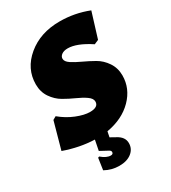

<svg xmlns="http://www.w3.org/2000/svg" viewBox="-211 -763 954 1074"><g transform="rotate(-30 266.0 -225.5)"><path d="M350 -659Q446 -659 535 -624L485 -462L457 -450Q372 -506 314 -506Q289 -506 274.5 -495.5Q260 -485 260 -470Q260 -451 285 -434.5Q310 -418 346 -401.5Q382 -385 418 -364.5Q454 -344 479 -307Q504 -270 504 -222Q504 -138 441.5 -74.5Q379 -11 275 7L268 42L302 61Q346 84 346 124Q346 161 316.5 184.5Q287 208 237 208Q188 208 145 184L156 109L164 106Q197 134 224 134Q240 134 240 120Q240 111 228 105L178 78L191 12Q96 9 -3 -26L45 -199L66 -211Q109 -175 159 -155Q209 -135 245 -135Q300 -135 300 -171Q300 -191 275 -208.5Q250 -226 215 -241.5Q180 -257 144.5 -277.5Q109 -298 84 -334.5Q59 -371 59 -420Q59 -521 142 -590Q225 -659 350 -659Z"/></g></svg>

Font: Alegreya Sans Black
Style: Italic
Weight: 900
Italic angle: -7°
Designer: Juan Pablo del Peral
Foundry: Huerta Tipografica
Version: Version 2.007